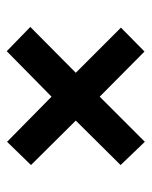

<svg xmlns="http://www.w3.org/2000/svg" viewBox="40 -638 450 570"><g transform="rotate(-90 265.0 -353.0)"><path d="M129 -148 60 -220 192 -353 60 -486 129 -557 263 -425 398 -558 470 -488 334 -353 468 -219 397 -149 263 -282Z"/></g></svg>

Font: Noto Sans Mono Condensed
Style: Bold
Weight: 700
Width: 3
Designer: Monotype Design Team
Foundry: Monotype Imaging Inc.
Version: Version 2.014